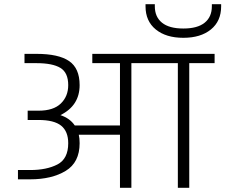

<svg xmlns="http://www.w3.org/2000/svg" viewBox="-20 -889 1067 909"><path d="M65 0ZM996 -590H876V0H822V-590H602V0H548V-251H353Q357 -234 357 -211Q357 -120 291 -80Q225 -40 123 -40H65V-84H123Q201 -84 252 -110.5Q303 -137 303 -211Q303 -267 269.5 -294Q236 -321 162 -321H111V-365H163Q233 -365 268 -399Q303 -433 303 -486Q303 -545 266 -567.5Q229 -590 153 -590H96V-634H153Q257 -634 307 -600Q357 -566 357 -486Q357 -389 266 -344Q311 -329 334 -295H548V-590H417V-634H996ZM669 -859V-869H713V-859Q713 -809 747 -781.5Q781 -754 848 -754Q915 -754 949 -781.5Q983 -809 983 -859V-869H1027V-859Q1027 -789 978.5 -749.5Q930 -710 848 -710Q766 -710 717.5 -749.5Q669 -789 669 -859Z"/></svg>

Font: Biryani UltraLight
Style: Regular
Weight: 250
Designer: Dan Reynolds and Mathieu Réguer
Foundry: Dan Reynolds and Mathieu Réguer
Version: Version 1.003; ttfautohint (v1.1) -l 5 -r 5 -G 72 -x 0 -D la